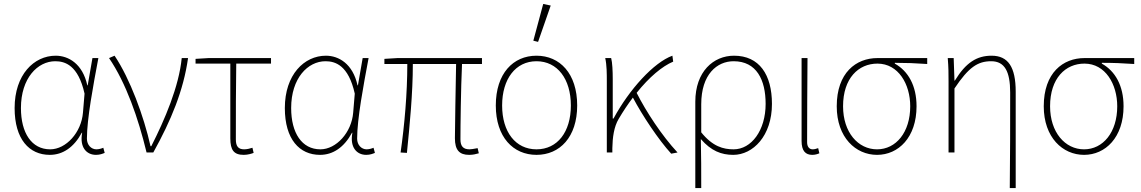

<svg xmlns="http://www.w3.org/2000/svg" viewBox="-20 -772 5774 972"><path d="M232 12C298 12 354 -26 394 -100H396C382 -26 418 12 466 12C486 12 500 6 510 2L503 -24C494 -20 480 -16 468 -16C442 -16 420 -38 420 -70C420 -170 452 -340 478 -478H448L424 -340H422C398 -450 326 -490 262 -490C152 -490 54 -394 54 -225C54 -67 128 12 232 12ZM234 -16C140 -16 86 -99 86 -225C86 -376 170 -462 260 -462C309 -462 376 -442 408 -298L400 -202C392 -101 314 -16 234 -16Z M722 0H756C846 -162 909 -314 932 -478H900C886 -334 814 -166 746 -32H742C708 -184 638 -374 560 -490L532 -478C618 -352 680 -174 722 0Z M1214 12C1234 12 1254 6 1264 2L1258 -24C1246 -20 1230 -16 1216 -16C1186 -16 1174 -32 1174 -66C1174 -195 1174 -321 1176 -450H1352V-478H1036L970 -474V-450H1146V-72C1146 -12 1164 12 1214 12Z M1600 12C1666 12 1722 -26 1762 -100H1764C1750 -26 1786 12 1834 12C1854 12 1868 6 1878 2L1871 -24C1862 -20 1848 -16 1836 -16C1810 -16 1788 -38 1788 -70C1788 -170 1820 -340 1846 -478H1816L1792 -340H1790C1766 -450 1694 -490 1630 -490C1520 -490 1422 -394 1422 -225C1422 -67 1496 12 1600 12ZM1602 -16C1508 -16 1454 -99 1454 -225C1454 -376 1538 -462 1628 -462C1677 -462 1744 -442 1776 -298L1768 -202C1760 -101 1682 -16 1602 -16Z M2355 12C2376 12 2389 8 2404 4L2398 -22C2377 -18 2365 -16 2357 -16C2325 -16 2311 -32 2311 -66C2311 -132 2313 -319 2319 -448H2420V-478H1992L1926 -474V-448H2042C2042 -300 2028 -140 2008 0L2040 2C2054 -138 2070 -298 2070 -448H2289C2287 -323 2283 -138 2283 -72C2283 -12 2306 12 2355 12Z M2696 12C2814 12 2902 -78 2902 -238C2902 -400 2814 -490 2696 -490C2578 -490 2490 -400 2490 -238C2490 -78 2578 12 2696 12ZM2696 -16C2590 -16 2522 -104 2522 -238C2522 -372 2590 -462 2696 -462C2802 -462 2870 -372 2870 -238C2870 -104 2802 -16 2696 -16ZM2704 -560 2768 -744 2730 -752 2680 -566Z M3052 0H3080V-22C3081 -76 3088 -130 3112 -170C3135 -209 3159 -245 3184 -278C3232 -187 3314 -64 3378 6L3410 0C3330 -86 3251 -207 3203 -302C3267 -382 3333 -437 3388 -460L3384 -490C3290 -456 3166 -320 3086 -172H3082V-372C3082 -412 3080 -456 3074 -478H3044C3052 -442 3052 -398 3052 -360Z M3500 180H3530C3530 84 3530 28 3528 -68C3580 -8 3632 12 3692 12C3792 12 3888 -84 3888 -246C3888 -394 3824 -490 3696 -490C3592 -490 3500 -410 3500 -257ZM3694 -16C3642 -16 3588 -30 3530 -102V-244C3530 -396 3610 -462 3694 -462C3810 -462 3856 -368 3856 -246C3856 -112 3784 -16 3694 -16Z M4092 12C4107 12 4119 8 4128 4L4122 -22C4110 -18 4103 -16 4094 -16C4078 -16 4066 -28 4066 -52C4066 -196 4067 -334 4068 -478H4038V-58C4038 -8 4058 12 4092 12Z M4420 12C4528 12 4620 -76 4620 -234C4620 -338 4578 -412 4510 -450V-454C4566 -454 4618 -452 4674 -448V-478H4422C4314 -478 4216 -404 4216 -234C4216 -76 4312 12 4420 12ZM4420 -16C4324 -16 4248 -102 4248 -234C4248 -376 4326 -450 4422 -450C4528 -450 4588 -346 4588 -234C4588 -102 4516 -16 4420 -16Z M5092 180H5122V-308C5122 -432 5084 -490 5000 -490C4926 -490 4870 -456 4814 -364H4812L4808 -478H4778C4782 -430 4782 -398 4782 -360V0H4812V-324C4884 -432 4930 -462 4998 -462C5066 -462 5094 -410 5094 -304C5094 -143 5094 19 5092 180Z M5468 12C5576 12 5668 -76 5668 -234C5668 -338 5626 -412 5558 -450V-454C5614 -454 5666 -452 5722 -448V-478H5470C5362 -478 5264 -404 5264 -234C5264 -76 5360 12 5468 12ZM5468 -16C5372 -16 5296 -102 5296 -234C5296 -376 5374 -450 5470 -450C5576 -450 5636 -346 5636 -234C5636 -102 5564 -16 5468 -16Z"/></svg>

Font: Source Sans Pro ExtraLight
Style: Regular
Weight: 200
Designer: Paul D. Hunt
Foundry: Adobe Systems Incorporated
Version: Version 3.006;hotconv 1.0.111;makeotfexe 2.5.65597